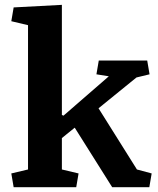

<svg xmlns="http://www.w3.org/2000/svg" viewBox="-20 -783 662 803"><path d="M27.3 -57.6 97.2 -74.2V-677.7L27.3 -694.3L37.1 -752L238.8 -762.7V-302.2L245.6 -299.3L435.1 -463.9L383.3 -472.2L393.1 -529.8H595.7L605.5 -472.2L550.8 -459L392.1 -330.1L552.7 -74.2L614.3 -57.6L604.5 0H449.2L292.5 -249L238.8 -205.6V-74.2L308.6 -57.6L298.8 0H37.1Z"/></svg>

Font: NoticiaText-Bold
Style: Bold
Weight: 700
Designer: JM Sole
Foundry: JM Sole
Version: Version 1.003